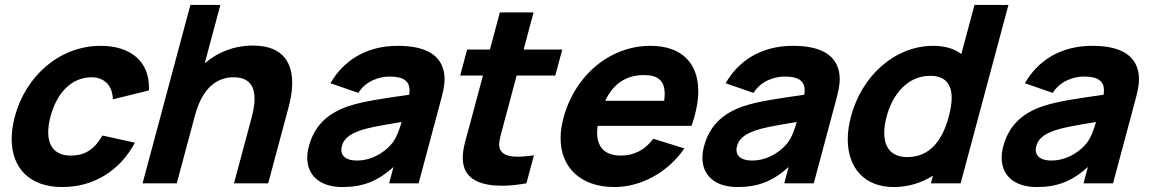

<svg xmlns="http://www.w3.org/2000/svg" viewBox="-20 -740 4645 775"><path d="M231.6 15C356.6 15 462.8 -49 524.6 -164L393.4 -193C363.4 -141 326.7 -112 265.7 -112C203.9 -112 174.6 -148.3 174.6 -206.3C174.6 -225.3 177.8 -246.8 184 -270C208.1 -360 264.3 -428 350.3 -428C400.3 -428 434.5 -395 435.5 -339L581.1 -375C581.3 -379 581.4 -383 581.4 -387C581.4 -490.9 508.7 -555 386.4 -555C221.4 -555 83.9 -434 40 -270C31.4 -237.9 27.1 -207.3 27.1 -178.9C27.1 -64.1 96.9 15 231.6 15Z M1000.5 -556C923 -556 857 -528 806.4 -484.5L869.5 -720H748.5L555.5 0H693.5L767 -274C802.9 -408 876.2 -428 923.2 -428C990.3 -428 1007.5 -386.5 1007.5 -342C1007.5 -309.6 998.4 -275.6 992.9 -255L924.5 0H1062.5L1143.7 -303C1148.3 -320.2 1159.4 -361.4 1159.4 -405.5C1159.4 -476.8 1130.7 -556 1000.5 -556Z M1770.1 -457C1751.4 -529 1680.4 -555 1585.4 -555C1455.4 -555 1364.8 -493 1313.9 -404L1426.5 -365C1456.6 -414 1512.1 -431 1552.1 -431C1608.1 -431 1633 -413.4 1633 -375.2C1633 -369.8 1632.5 -363.8 1631.4 -357.5C1525.9 -342.5 1445.3 -331 1388.3 -312C1292.7 -280 1246.7 -224 1226.6 -149C1222.3 -133.2 1220.2 -117.9 1220.2 -103.3C1220.2 -35.3 1267 15 1362.6 15C1445.6 15 1505.1 -9 1568.3 -66L1550.7 0H1669.7L1758.1 -330C1767.3 -364.3 1774.5 -393.2 1774.5 -421.2C1774.5 -433.2 1773.2 -445 1770.1 -457ZM1564.6 -164C1547.4 -141 1495.3 -92 1420.3 -92C1380.5 -92 1357.8 -107.8 1357.8 -135.1C1357.8 -140 1358.6 -145.3 1360.1 -151C1367.3 -178 1388.4 -197 1432.7 -213C1466.8 -224.5 1505.8 -232 1601 -247.5C1593.5 -221.5 1582.4 -187.5 1564.6 -164Z M2065.4 -435H2221.4L2249.6 -540H2093.6L2133.7 -690H1997.7L1957.6 -540H1865.6L1837.4 -435H1929.4L1874.2 -229C1861.2 -180.3 1847.9 -141.1 1847.9 -103.9C1847.9 -91.5 1849.3 -79.3 1852.8 -67C1869 -11.1 1929.5 9.7 2005.2 9.7C2036.5 9.7 2070.4 6.1 2104.9 0L2135.1 -113C2111.8 -109.8 2089.5 -107.5 2069.9 -107.5C2033.7 -107.5 2006.3 -115.4 1997.4 -140C1995.6 -144.5 1994.9 -149.8 1994.9 -155.8C1994.9 -176.2 2003.7 -204.5 2012.4 -237Z M2392.3 -232H2771.3C2789.6 -284 2798.5 -331.1 2798.5 -372.3C2798.5 -486.4 2730.3 -555 2605.4 -555C2445.4 -555 2301.6 -440 2254.1 -263C2246.5 -234.5 2242.8 -207.4 2242.8 -182.1C2242.8 -63.8 2323.8 15 2460.6 15C2564.6 15 2674.9 -42 2742.4 -141L2616.9 -180C2585.1 -136 2539.7 -112 2486.7 -112C2422.4 -112 2390.3 -144.8 2390.3 -204.5C2390.3 -213.1 2391 -222.3 2392.3 -232ZM2579.7 -437C2636.1 -437 2663 -414 2663 -361.1C2663 -352.6 2662.3 -343.2 2660.9 -333H2422.9C2455.2 -401.5 2506.7 -437 2579.7 -437Z M3365.1 -457C3346.4 -529 3275.4 -555 3180.4 -555C3050.4 -555 2959.8 -493 2908.9 -404L3021.5 -365C3051.6 -414 3107.1 -431 3147.1 -431C3203.1 -431 3228 -413.4 3228 -375.2C3228 -369.8 3227.5 -363.8 3226.4 -357.5C3120.9 -342.5 3040.3 -331 2983.3 -312C2887.7 -280 2841.7 -224 2821.6 -149C2817.3 -133.2 2815.2 -117.9 2815.2 -103.3C2815.2 -35.3 2862 15 2957.6 15C3040.6 15 3100.1 -9 3163.3 -66L3145.7 0H3264.7L3353.1 -330C3362.3 -364.3 3369.5 -393.2 3369.5 -421.2C3369.5 -433.2 3368.2 -445 3365.1 -457ZM3159.6 -164C3142.4 -141 3090.3 -92 3015.3 -92C2975.5 -92 2952.8 -107.8 2952.8 -135.1C2952.8 -140 2953.6 -145.3 2955.1 -151C2962.3 -178 2983.4 -197 3027.7 -213C3061.8 -224.5 3100.8 -232 3196 -247.5C3188.5 -221.5 3177.4 -187.5 3159.6 -164Z M3913.5 -720 3860.4 -522C3832.5 -543 3794.8 -555 3747.3 -555C3592.3 -555 3459.1 -435 3414.9 -270C3406.1 -237.3 3401.9 -206.2 3401.9 -177.4C3401.9 -63.4 3468.6 15 3587.5 15C3647 15 3700.1 -2 3745.9 -31L3737.5 0H3857.5L4050.5 -720ZM3642 -106C3576.8 -106 3549.2 -146.1 3549.2 -203.8C3549.2 -224 3552.6 -246.4 3558.9 -270C3583 -360 3643.8 -434 3734.8 -434C3795.7 -434 3821.4 -400.1 3821.4 -344.9C3821.4 -323 3817.3 -297.8 3809.9 -270C3783.6 -172 3733 -106 3642 -106Z M4573.1 -457C4554.4 -529 4483.4 -555 4388.4 -555C4258.4 -555 4167.8 -493 4116.9 -404L4229.5 -365C4259.6 -414 4315.1 -431 4355.1 -431C4411.1 -431 4436 -413.4 4436 -375.2C4436 -369.8 4435.5 -363.8 4434.4 -357.5C4328.9 -342.5 4248.3 -331 4191.3 -312C4095.7 -280 4049.7 -224 4029.6 -149C4025.3 -133.2 4023.2 -117.9 4023.2 -103.3C4023.2 -35.3 4070 15 4165.6 15C4248.6 15 4308.1 -9 4371.3 -66L4353.7 0H4472.7L4561.1 -330C4570.3 -364.3 4577.5 -393.2 4577.5 -421.2C4577.5 -433.2 4576.2 -445 4573.1 -457ZM4367.6 -164C4350.4 -141 4298.3 -92 4223.3 -92C4183.5 -92 4160.8 -107.8 4160.8 -135.1C4160.8 -140 4161.6 -145.3 4163.1 -151C4170.3 -178 4191.4 -197 4235.7 -213C4269.8 -224.5 4308.8 -232 4404 -247.5C4396.5 -221.5 4385.4 -187.5 4367.6 -164Z"/></svg>

Font: Manrope
Style: ExtraBoldItalic
Weight: 800
Italic angle: -15°
Designer: Mikhail Sharanda
Foundry: Mikhail Sharanda
Version: Version 4.502;hotconv 1.0.109;makeotfexe 2.5.65596